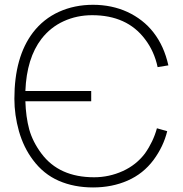

<svg xmlns="http://www.w3.org/2000/svg" viewBox="-20 -786 782 821"><path d="M651 -237.5 695 -225Q679 -159.5 636.5 -102Q592.5 -43 525.8 -13.8Q459 15.5 378 15.5Q296.5 15.5 231.2 -13Q166 -41.5 121 -102Q81 -155 61 -225Q41.5 -294.5 41.5 -363.5Q41.5 -542.5 121 -647Q166 -705.5 232.2 -735.5Q298.5 -765.5 378 -765.5Q417.5 -765.5 454.8 -757.8Q492 -750 525 -734.8Q558 -719.5 586.2 -697.5Q614.5 -675.5 636.5 -647Q659 -618 674.8 -583.2Q690.5 -548.5 700 -506.5L654 -499Q639.5 -567 600 -618.5Q523 -721 374 -721Q309 -721 252.8 -695.5Q196.5 -670 157.5 -620Q94 -537.5 88.5 -397H370V-353H88.5Q90.5 -286.5 105 -232.5Q120 -179 157.5 -129Q233 -28 382.5 -28Q446.5 -28 505 -54.5Q562.5 -80.5 600 -130Q635.5 -180.5 651 -237.5Z"/></svg>

Font: Russisch Sans ExtraLight
Style: Regular
Weight: 200
Width: 4
Designer: Michael Sharanda (font) & Cristiano Sobral (main changes)
Foundry: Michael Sharanda
Version: Version 2.00;September 8, 2020;FontCreator 13.0.0.2681 64-bi